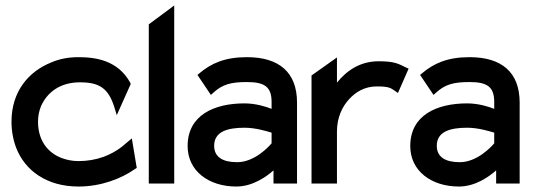

<svg xmlns="http://www.w3.org/2000/svg" viewBox="-20 -671 1949 702"><path d="M22 -226C22 -193 28 -160 39 -131C71 -48 150 11 267 11C350 11 424 -18 475 -54L480 -57L462 -165L425 -134C386 -104 333 -82 267 -82C245 -82 225 -86 206 -93C155 -112 119 -157 119 -226C119 -246 123 -266 130 -283C152 -332 198 -370 272 -370C343 -370 377 -349 399 -276L407 -250L458 -364L456 -369C411 -450 331 -462 267 -462C231 -462 198 -456 168 -443C85 -410 22 -337 22 -226Z M524 0H617V-651L524 -582Z M666 -137C666 -46 743 11 844 11C904 11 954 -25 980 -48V0H1066V-296C1066 -407 1000 -462 883 -462C801 -462 752 -439 709 -403L702 -397L751 -324L760 -332C794 -363 825 -371 883 -371C948 -371 973 -353 973 -298V-273C953 -281 915 -293 874 -293C763 -293 666 -250 666 -137ZM763 -138C763 -189 810 -204 874 -204C915 -204 956 -191 973 -186V-147C963 -135 911 -78 847 -78C794 -78 763 -97 763 -138Z M1119 0H1212V-190C1212 -241 1231 -281 1257 -309C1280 -334 1313 -355 1357 -355C1401 -355 1408 -350 1425 -338L1435 -331L1474 -420L1465 -424C1438 -437 1424 -447 1365 -447C1296 -447 1248 -413 1212 -369V-461L1119 -395Z M1480 -137C1480 -46 1557 11 1658 11C1718 11 1768 -25 1794 -48V0H1880V-296C1880 -407 1814 -462 1697 -462C1615 -462 1566 -439 1523 -403L1516 -397L1565 -324L1574 -332C1608 -363 1639 -371 1697 -371C1762 -371 1787 -353 1787 -298V-273C1767 -281 1729 -293 1688 -293C1577 -293 1480 -250 1480 -137ZM1577 -138C1577 -189 1624 -204 1688 -204C1729 -204 1770 -191 1787 -186V-147C1777 -135 1725 -78 1661 -78C1608 -78 1577 -97 1577 -138Z"/></svg>

Font: Charger Pro
Style: ExBd
Weight: 400
Designer: Jasper
Foundry: Cannot Into Space Fonts
Version: Version 1.09